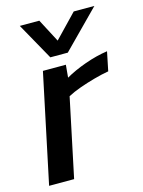

<svg xmlns="http://www.w3.org/2000/svg" viewBox="-106 -745 600 808"><g transform="rotate(-15 194.0 -341.0)"><path d="M151 -521 61 -682H146L199 -581L296 -682H386L227 -521ZM6 0 106 -474H206L201 -419Q239 -441 289.5 -459Q340 -477 388 -484L371 -401Q342 -396 307.5 -386.5Q273 -377 241 -365.5Q209 -354 187 -342L115 0Z"/></g></svg>

Font: Kanit
Style: Italic
Weight: 400
Italic angle: -12°
Designer: Katatrad Team
Foundry: CadsonDemak
Version: Version 2.000; ttfautohint (v1.8.3)